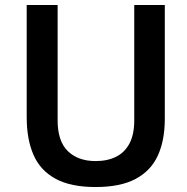

<svg xmlns="http://www.w3.org/2000/svg" viewBox="-20 -743 754 773"><path d="M643.5 -264Q643.5 -178 615.5 -116.8Q587.5 -55.5 526.2 -22.8Q465 10 365 10Q265 10 203.8 -23.2Q142.5 -56.5 115 -119.2Q87.5 -182 87.5 -271V-723H212V-258.5Q212 -174.5 253.2 -134.5Q294.5 -94.5 365 -94.5Q412.5 -94.5 447.5 -112Q482.5 -129.5 501.5 -165.8Q520.5 -202 520.5 -258.5V-723H643.5Z"/></svg>

Font: Public Sans SemiBold
Style: Regular
Weight: 600
Designer: The Public Sans Project Authors: Dan O. Williams and USWDS (Libre Franklin designed by Pablo Impallari and Rodrigo Fuenz
Version: Version 1.007